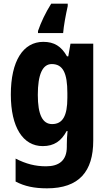

<svg xmlns="http://www.w3.org/2000/svg" viewBox="-20 -786 588 1046"><path d="M349 -753V-766H259C228 -717 203 -664 187 -617V-606H324C327 -645 338 -704 349 -753ZM216 -558C106 -558 39 -454 39 -271C39 -93 105 10 213 10C275 10 314 -18 343 -72H348C345 -48 344 -17 344 3V14C344 88 302 120 231 120C172 120 122 107 65 78V203C114 229 167 240 236 240C411 240 488 148 488 -20V-548H364L352 -479H345C314 -534 275 -558 216 -558ZM262 -437C323 -437 347 -388 347 -279V-253C347 -156 322 -110 264 -110C212 -110 186 -161 186 -269C186 -381 212 -437 262 -437Z"/></svg>

Font: Noto Sans Bengali Condensed
Style: Bold
Weight: 700
Width: 3
Designer: Joana Ranito - Universal Thirst; Jelle Bosma - Monotype Design Team
Foundry: Universal Thirst ehf.
Version: Version 3.000